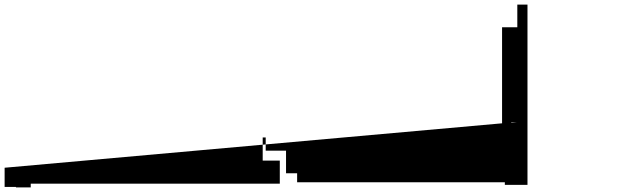

<svg xmlns="http://www.w3.org/2000/svg" viewBox="-2237 -528 2697 831"><path d="M0 0H-24V96H-64V-410H2V-508H46V272H-52V261H-951V222H-999V124H-1087V67H-1100V167H-1026V267H-2104V283H-2168V281H-2217V198Z"/></svg>

Font: CiSf OpenHand
Style: BlakOpObl
Weight: 400
Foundry: Cannot Into Space Fonts
Version: Version 0.7892